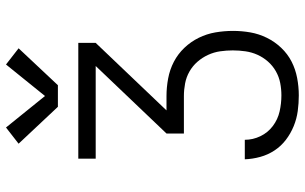

<svg xmlns="http://www.w3.org/2000/svg" viewBox="-208 -808 1016 640"><g transform="rotate(-90 300.0 -488.0)"><path d="M302 0Q276 0 250 -3.5Q224 -7 199.5 -17Q175 -27 154 -43Q133 -59 118.5 -81Q104 -103 97 -128.5Q90 -154 89 -180H154Q154 -153 166 -128Q178 -103 200 -86.5Q222 -70 248.5 -64Q275 -58 302 -58Q323 -58 343.5 -62Q364 -66 382.5 -76.5Q401 -87 415 -103Q429 -119 437.5 -138Q446 -157 449 -178Q452 -199 452 -220Q452 -241 449 -262Q446 -283 437 -302.5Q428 -322 414 -338Q400 -354 381.5 -364.5Q363 -375 342 -379Q321 -383 300 -383H175V-441L400 -677H91V-735H477V-677L252 -441H300Q329 -441 358.5 -435.5Q388 -430 414 -416.5Q440 -403 460.5 -381.5Q481 -360 494 -333.5Q507 -307 512 -278Q517 -249 517 -219Q517 -190 512 -161.5Q507 -133 494 -106.5Q481 -80 460.5 -58.5Q440 -37 414.5 -24Q389 -11 360 -5.5Q331 0 302 0ZM336 -803H264L141 -934L195 -976L300 -846L405 -976L459 -934Z"/></g></svg>

Font: Iosevka Custom Light Extended
Style: Regular
Weight: 300
Width: 7
Monospace: yes
Designer: Belleve Invis
Foundry: Belleve Invis
Version: Version 11.2.4; ttfautohint (v1.8.4)